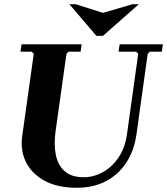

<svg xmlns="http://www.w3.org/2000/svg" viewBox="-20 -880 792 910"><path d="M547 -670H752L747 -635H690L680 -625L627 -245Q616 -166 578.5 -109Q541 -52 481.5 -21Q422 10 344 10Q254 10 193 -22.5Q132 -55 104 -110Q76 -165 85 -233L140 -625L130 -635H77L82 -670H367L362 -635H305L295 -625L243 -255Q235 -195 244.5 -146.5Q254 -98 286 -69Q318 -40 377 -40Q424 -40 467.5 -64Q511 -88 542 -134Q573 -180 582 -245L635 -625L625 -635H542ZM608 -860H638L468 -710H437L309 -860H339L468 -819Z"/></svg>

Font: Brygada 1918
Style: Bold Italic
Weight: 700
Italic angle: -8°
Designer: Mateusz Machalski | Borys Kosmynka | Przemek Hoffer
Foundry: NIEPODLEGLA 2018
Version: Version 3.006